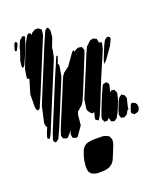

<svg xmlns="http://www.w3.org/2000/svg" viewBox="-168 -802 979 1159"><g transform="rotate(-20 321.5 -222.5)"><path d="M232 -648 182 -527 98 -323 65 -247 61 -237 52 -231 42 -232 36 -252 37 -337 64 -428 52 -430 51 -441 59 -491 82 -551 118 -637 140 -676 149 -686 165 -682 166 -670 176 -683 188 -690 196 -695H212H217L228 -687L235 -682V-673ZM71 -618 80 -641 86 -655 95 -673 97 -666 103 -675 109 -682 125 -679 124 -668 109 -622 88 -570 75 -541 63 -514 57 -506 46 -503 45 -514 49 -547 68 -603 71 -609ZM246 -495 121 -193 71 -72 61 -53 56 -45 51 -47 43 -50 44 -59 50 -80 65 -116 62 -120 57 -130 56 -146 79 -249 216 -582 250 -660 255 -670 264 -676 270 -681 278 -673 283 -655 279 -615 255 -552 256 -543ZM50 -611 40 -612V-622L51 -658L63 -666L69 -655L67 -645ZM540 -440 473 -284 416 -142 386 -71 371 -48 364 -52 354 -58V-64L355 -75L363 -103H362L348 -101L342 -106L329 -123L324 -135L333 -197L410 -381L437 -447L457 -491L488 -520L498 -522L509 -524L518 -519L528 -515L530 -504L533 -494L531 -487L532 -489L541 -487L549 -486V-475ZM590 -449 538 -375 519 -357 520 -365 528 -390 557 -461 569 -485 575 -494 588 -502 593 -505 600 -501 607 -497V-485ZM335 -453 363 -492 375 -498 376 -490 377 -486 384 -494 396 -500 404 -503 415 -501 427 -499 430 -491 435 -478 430 -460 365 -300 336 -229 318 -188 306 -170 282 -149 273 -142 265 -122 264 -106 259 -57 218 2 207 5 195 0 187 -3 186 -11 183 -25 187 -38 192 -50 161 -14 149 -12 136 -18 131 -20 130 -25 125 -39 128 -47 135 -69 159 -128 227 -291 249 -345 262 -374 275 -391 309 -416ZM250 -373 134 -92 104 -26 83 -10 78 -16 71 -24 73 -37 85 -73 103 -117 210 -376 236 -437H237L254 -480L265 -502L272 -498L269 -490L258 -460L255 -452L261 -447V-436ZM521 -117 494 -53 477 -23 459 -11 448 -14 439 -17 437 -27 434 -38 435 -43 420 -28H409H401L398 -36L392 -48L396 -69L414 -116L445 -192L464 -233L471 -244L493 -249L504 -236L505 -225L494 -182L496 -184L504 -192L517 -190L523 -189L528 -179L532 -171V-160ZM565 -52 556 -46 559 -53 543 -24 524 -12 511 -15 503 -17 501 -23 497 -37 499 -45 504 -65 525 -117 536 -136 544 -142 553 -148 560 -143 570 -137 572 -131 577 -117 563 -60ZM605 -13 592 -10 587 -9 578 -16 571 -21V-31L584 -68L592 -78L601 -77L615 -71L623 -59L625 -38L620 -28L617 -20ZM207 146Q212 124 222 97Q232 70 254 59Q265 54 278.5 52.5Q292 51 304 50Q309 50 314.5 50Q320 50 325 50Q340 50 357 50.5Q374 51 387 59Q390 60 393.5 61.5Q397 63 399 65Q400 67 401 70Q402 73 403 75Q404 77 406 80Q408 83 408 85Q409 89 408.5 95.5Q408 102 407 106Q405 117 400.5 128Q396 139 392 149Q383 171 372.5 197Q362 223 341 236Q334 241 326.5 243Q319 245 311 247Q301 249 290 249Q275 250 259 249.5Q243 249 229 242Q227 241 224 240Q221 239 219 237Q217 235 215 232Q213 229 211 227Q210 225 208.5 223.5Q207 222 206 220Q205 217 204.5 213.5Q204 210 204 207Q201 193 203 177.5Q205 162 207 146Z"/></g></svg>

Font: Rubik Marker Hatch
Style: Regular
Weight: 400
Designer: Hubert and Fischer, NaN
Foundry: Hubert & Fischer, NaN
Version: Version 2.200